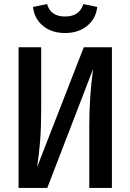

<svg xmlns="http://www.w3.org/2000/svg" viewBox="-20 -922 640 942"><path d="M71 -690H182V-385Q182 -295 177 -232Q172 -169 162 -102L391 -690H529V0H418V-304Q418 -449 437 -584L212 0H71ZM142 -888 211 -902Q228 -841 299 -841Q370 -841 389 -902L457 -888Q451 -831 408 -795.5Q365 -760 299 -760Q233 -760 190.5 -795.5Q148 -831 142 -888Z"/></svg>

Font: Fira Mono Medium
Style: Regular
Weight: 500
Designer: Carrois Corporate & Edenspiekermann AG
Foundry: Carrois Corporate GbR & Edenspiekermann AG
Version: Version 3.206